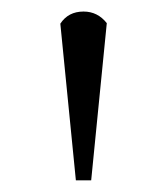

<svg xmlns="http://www.w3.org/2000/svg" viewBox="-20 -722 288 331"><path d="M84 -681.2Q97.7 -702.1 124 -702.1Q148.4 -702.1 164.1 -682.1L137.2 -411.1H110.8Z"/></svg>

Font: Dihjauti S
Style: Bold
Weight: 700
Designer: T. Christopher White
Version: Version 3.0.0